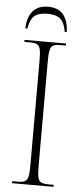

<svg xmlns="http://www.w3.org/2000/svg" viewBox="-60 -920 404 953"><g transform="rotate(5 142.0 -444.0)"><path d="M38 0V-10H65Q89 -10 101 -16Q113 -22 117 -40Q121 -58 121 -95V-619Q121 -656 117 -674Q113 -692 101 -698Q89 -704 65 -704H38V-714H245V-704H219Q194 -704 182 -698Q170 -692 166 -673.5Q162 -655 162 -619V-95Q162 -58 166 -40Q170 -22 182 -16Q194 -10 219 -10H245V0ZM37 -771Q38 -825 63.5 -856.5Q89 -888 141 -888Q192 -888 217 -856.5Q242 -825 243 -771H233Q226 -817 204.5 -835Q183 -853 141 -853Q96 -853 75 -834.5Q54 -816 47 -771Z"/></g></svg>

Font: Noto Serif Display Condensed ExtraLight
Style: Regular
Weight: 200
Width: 3
Designer: Monotype Design Team
Foundry: Monotype Imaging Inc.
Version: Version 2.009